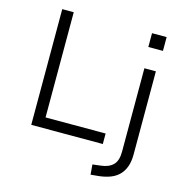

<svg xmlns="http://www.w3.org/2000/svg" viewBox="-127 -821 1078 1130"><g transform="rotate(15 412.5 -256.0)"><path d="M113 0V-705H183V-64H549V0ZM660 -621V-705H749V-621ZM526 193 521 132 570 126Q618 121 644 95.5Q670 70 670 15V-494H740V13Q740 54 729.5 84.5Q719 115 699 136.5Q679 158 649 170.5Q619 183 578 188Z"/></g></svg>

Font: Nunito Sans 7pt Light
Style: Regular
Weight: 300
Designer: Vernon Adams
Foundry: Vernon Adams
Version: Version 3.101;gftools[0.9.27]